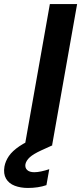

<svg xmlns="http://www.w3.org/2000/svg" viewBox="-100 -720 402 951"><path d="M23 0 147 -700H282L158 0ZM38 211Q2 211 -27 200Q-56 189 -70 165Q-84 141 -78 105Q-73 78 -56 53Q-39 28 -3.5 4Q32 -20 91 -43L140 -63L159 0L104 25Q65 43 47.5 59Q30 75 26 93Q23 111 34.5 122Q46 133 70 133Q85 133 104 129Q123 125 144 118L130 197Q110 204 86.5 207.5Q63 211 38 211Z"/></svg>

Font: DM Sans 24pt
Style: Bold Italic
Weight: 700
Italic angle: -10°
Designer: Colophon Foundry, Jonny Pinhorn
Foundry: Colophon Foundry
Version: Version 4.004;gftools[0.9.30]